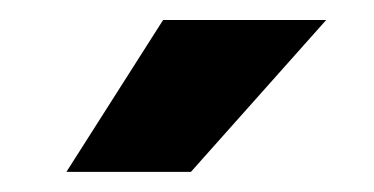

<svg xmlns="http://www.w3.org/2000/svg" viewBox="-20 -770 374 192"><path d="M46.4 -598.1 143.1 -750H306.2L170.9 -598.1Z"/></svg>

Font: Vazirmatn FD ExtraBold
Style: Regular
Weight: 800
Designer: Saber Rastikerdar
Foundry: Saber Rastikerdar
Version: Version 33.003